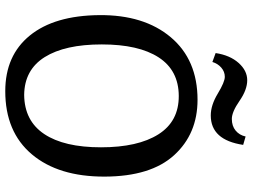

<svg xmlns="http://www.w3.org/2000/svg" viewBox="-132 -788 936 711"><g transform="rotate(90 335.5 -433.0)"><path d="M486 -875 517 -866Q499 -746 408 -746Q370 -746 327 -772Q284 -798 265 -798Q246 -798 231 -785Q216 -772 210 -752L177 -764Q185 -817 213.5 -849Q242 -881 277.5 -881Q313 -881 354 -852.5Q395 -824 421 -824Q447 -824 464 -838Q481 -852 486 -875ZM332 -55Q428 -56 477 -129.5Q526 -203 526 -339.5Q526 -476 478 -552Q430 -628 335.5 -627.5Q241 -627 193 -553Q145 -479 145 -342.5Q145 -206 192 -131Q239 -56 332 -55ZM350 -697Q476 -697 555 -610.5Q634 -524 634.5 -353Q635 -182 552 -83.5Q469 15 318 15Q186 15 112 -76Q38 -167 36.5 -333Q35 -499 118.5 -598Q202 -697 350 -697Z"/></g></svg>

Font: Karma SemiBold
Style: Regular
Weight: 600
Designer: Joana Correia
Foundry: Indian Type Foundry
Version: Version 1.202;PS 1.0;hotconv 1.0.78;makeotf.lib2.5.61930; tt